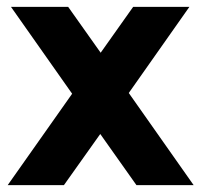

<svg xmlns="http://www.w3.org/2000/svg" viewBox="-20 -540 587 560"><path d="M190.4 -266.6 12 -520H178.8L273.6 -386.2L368.4 -520H532.4L355.6 -268.8L544.8 0H378L272.4 -149.2L166.4 0H2.4Z"/></svg>

Font: Aspekta Variable
Style: Regular
Weight: 400
Designer: Ivo Dolenc
Version: Version 2.100